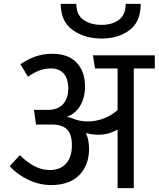

<svg xmlns="http://www.w3.org/2000/svg" viewBox="-20 -976 823 996"><path d="M783 -621H674V0H590V-304Q542 -277 491 -277Q459 -277 426 -286Q442 -249 442 -204Q442 -119 391 -67.5Q340 -16 245 -16Q185 -16 127.5 -43Q70 -70 30 -114L83 -171Q123 -132 160.5 -113Q198 -94 239 -94Q293 -94 323 -128Q353 -162 353 -221Q353 -282 326.5 -306Q300 -330 252 -330H167L156 -406H228Q280 -406 307 -435.5Q334 -465 334 -517Q334 -568 310.5 -594.5Q287 -621 245 -621Q212 -621 183.5 -610Q155 -599 125 -578L86 -643Q126 -670 165.5 -683.5Q205 -697 252 -697Q334 -697 377.5 -651Q421 -605 421 -527Q421 -470 396 -427.5Q371 -385 324 -369Q340 -369 358 -361Q394 -346 435 -346Q477 -346 517 -361Q557 -376 590 -405V-621H473L462 -689H783ZM295 -956H376Q376 -899 413 -873Q450 -847 507 -847Q561 -847 596.5 -873Q632 -899 632 -956H710Q710 -863 651.5 -819.5Q593 -776 507 -776Q420 -776 357.5 -820Q295 -864 295 -956Z"/></svg>

Font: FiraGO
Style: Regular
Weight: 400
Designer: bBox Type
Foundry: bBox Type GmbH
Version: Version 1.001;April 20, 2020;FontCreator 12.0.0.2555 64-bit